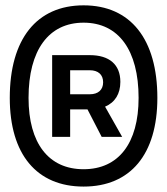

<svg xmlns="http://www.w3.org/2000/svg" viewBox="-20 -706 626 719"><path d="M293 -7.3C468.8 -7.3 569.3 -128.4 569.3 -339.4C569.3 -559.6 468.8 -686 293 -686C117.2 -686 16.6 -559.6 16.6 -339.4C16.6 -128.4 117.2 -7.3 293 -7.3ZM293 -72.3C162.1 -72.3 86.9 -169.4 86.9 -339.4C86.9 -518.1 162.1 -621.1 293 -621.1C423.8 -621.1 499 -518.1 499 -339.4C499 -169.4 423.8 -72.3 293 -72.3ZM175.3 -193.4H242.7V-296.4H307.6L360.8 -193.4H437.5L373.5 -306.6C410.6 -322.3 430.7 -354.5 430.7 -399.4C430.7 -464.4 389.2 -499.5 316.4 -499.5H175.3ZM242.7 -353V-442.9H316.4C347.7 -442.9 366.2 -426.3 366.2 -397.9C366.2 -369.6 347.7 -353 316.4 -353Z"/></svg>

Font: Cascadia Code SemiLight
Style: Regular
Weight: 350
Monospace: yes
Designer: Aaron Bell
Foundry: Saja Typeworks
Version: Version 2404.023